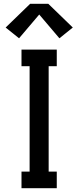

<svg xmlns="http://www.w3.org/2000/svg" viewBox="-20 -998 415 1018"><path d="M94 0V-88H137V-647H94V-735H281V-647H238V-88H281V0ZM81 -795 10 -852 140 -978H236L366 -852L295 -795L188 -921Z"/></svg>

Font: Zed Sans Semibold
Style: Regular
Weight: 600
Designer: Belleve Invis
Foundry: Belleve Invis
Version: Version 1.0.0; ttfautohint (v1.8.4)